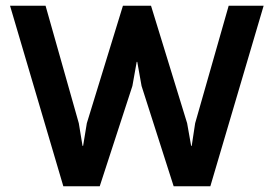

<svg xmlns="http://www.w3.org/2000/svg" viewBox="-20 -650 955 670"><path d="M900 -630 714 0H586L474 -350L459 -434H457L442 -350L328 0H201L15 -630H139L255 -220L268 -141H270L283 -220L409 -630H507L633 -220L647 -141H649L661 -220L778 -630Z"/></svg>

Font: TypoPRO Sinkin Sans
Style: 500 Medium
Weight: 500
Designer: Keith Bates
Foundry: K-Type
Version: Sinkin Sans (version 1.0)  by Keith Bates   •   © 2014   www